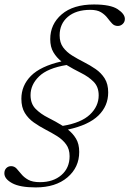

<svg xmlns="http://www.w3.org/2000/svg" viewBox="-34 -700 578 858"><path d="M320 -21Q320 48 267.2 92.8Q214.5 137.5 125.5 137.5Q55 137.5 20.2 118.5Q-14.5 99.5 -14.5 74.5Q-14.5 60 -5.8 51.2Q3 42.5 15.5 42.5Q30 42.5 40 53.2Q50 64 61.5 78.2Q73 92.5 92 103.2Q111 114 144.5 114Q204 114 240.5 82.2Q277 50.5 277 -2Q277 -34 261.2 -55.2Q245.5 -76.5 221 -91.8Q196.5 -107 169 -121.2Q141.5 -135.5 117 -152.8Q92.5 -170 77 -195.2Q61.5 -220.5 61.5 -258.5Q61.5 -317.5 104.2 -360.8Q147 -404 240.5 -425.5Q219 -442.5 204.8 -466.2Q190.5 -490 190.5 -525Q190.5 -592 241.8 -636Q293 -680 386 -680Q460 -680 492 -658.8Q524 -637.5 524 -615.5Q524 -602 514.5 -593Q505 -584 492.5 -584Q477 -584 467 -594.8Q457 -605.5 446 -620Q435 -634.5 417.5 -645.2Q400 -656 369.5 -656Q306 -656 269.2 -624.8Q232.5 -593.5 232.5 -542Q232.5 -509.5 248.2 -488.2Q264 -467 288.5 -451.8Q313 -436.5 340.8 -422.5Q368.5 -408.5 393.2 -391.5Q418 -374.5 433.8 -349.5Q449.5 -324.5 449.5 -287Q449.5 -226.5 405.8 -183.8Q362 -141 269.5 -121Q291.5 -104 305.8 -80.2Q320 -56.5 320 -21ZM407 -274Q407 -312 384.2 -334.8Q361.5 -357.5 328.2 -374Q295 -390.5 263.5 -409.5Q178.5 -395.5 140.5 -358.5Q102.5 -321.5 102.5 -275Q102.5 -236.5 125.2 -213.5Q148 -190.5 181.5 -173.8Q215 -157 246.5 -137.5Q328.5 -151 367.8 -188Q407 -225 407 -274Z"/></svg>

Font: Newsreader Text Light
Style: Italic
Weight: 300
Italic angle: -17°
Designer: Hugues Gentile
Foundry: Production Type
Version: Version 1.001